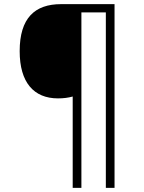

<svg xmlns="http://www.w3.org/2000/svg" viewBox="-20 -873 695 927"><path d="M533 34V-853H275C148 -853 75 -786 75 -626C75 -475 143 -398 260 -398C286 -398 310 -401 331 -407V34H373V-813H491V34Z"/></svg>

Font: Noto Sans Telugu UI Light
Style: Regular
Weight: 300
Designer: Jelle Bosma - Monotype Design Team
Foundry: Monotype Imaging Inc.
Version: Version 2.005